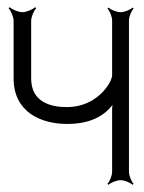

<svg xmlns="http://www.w3.org/2000/svg" viewBox="-20 -503 403 536"><path d="M4 -480C10 -474 18 -456 18 -445V-284C18 -189 96 -157 167 -157C233 -157 271 -180 294 -210C293 -205 293 -199 293 -194V-24C293 -12 286 4 280 10L283 13C289 7 305 0 317 0C328 0 344 7 350 13L353 10C347 4 340 -12 340 -24V-446C340 -457 347 -473 353 -479L350 -482C344 -476 328 -469 317 -469C305 -469 289 -476 283 -482L280 -479C286 -473 293 -457 293 -446V-293C293 -273 251 -204 167 -204C121 -204 67 -218 67 -284V-445C67 -456 75 -474 81 -480L78 -483C72 -477 54 -469 43 -469C31 -469 13 -477 7 -483Z"/></svg>

Font: Armata Saber
Style: Rg
Weight: 400
Designer: Jasper
Foundry: Cannot Into Space Fonts
Version: Version 0.970